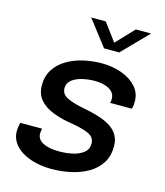

<svg xmlns="http://www.w3.org/2000/svg" viewBox="-112 -823 786 917"><g transform="rotate(15 281.5 -364.0)"><path d="M228.5 10.5Q186 10.5 148.5 1.5Q111 -7.5 82.5 -24.8Q54 -42 38 -66.5Q22 -91 22 -122Q22 -132 24 -144.5Q26 -157 28 -164H136Q135 -159.5 133.8 -152Q132.5 -144.5 132.5 -140Q132.5 -110.5 161.8 -95.2Q191 -80 243.5 -80Q276.5 -80 308.2 -87Q340 -94 361.2 -110.5Q382.5 -127 382.5 -156Q382.5 -186 353.5 -200.5Q324.5 -215 259.5 -225.5Q212 -233 171.2 -248.8Q130.5 -264.5 105.8 -292.5Q81 -320.5 81 -365Q81 -409.5 102.2 -442.5Q123.5 -475.5 159.2 -497Q195 -518.5 239.8 -529Q284.5 -539.5 332 -539.5Q385 -539.5 430.2 -523Q475.5 -506.5 502.8 -476.2Q530 -446 530 -404.5Q530 -391.5 528.8 -382.8Q527.5 -374 525.5 -367H418Q419.5 -373 420 -377.5Q420.5 -382 420.5 -387.5Q420.5 -409 406.5 -422.8Q392.5 -436.5 369.8 -443Q347 -449.5 320.5 -449.5Q289.5 -449.5 259.2 -442.5Q229 -435.5 209 -419.8Q189 -404 189 -379Q189 -348.5 220 -333.8Q251 -319 307 -308.5Q342 -302 374.8 -292.2Q407.5 -282.5 433.5 -267.2Q459.5 -252 474.5 -228.5Q489.5 -205 489.5 -171Q489.5 -122.5 467.5 -88Q445.5 -53.5 408 -31.8Q370.5 -10 324 0.2Q277.5 10.5 228.5 10.5ZM225 -737.5H297L375.5 -632H345.5L445.5 -737.5H521L397.5 -611H322.5Z"/></g></svg>

Font: Epilogue Medium
Style: Italic
Weight: 500
Italic angle: -12°
Designer: Tyler Finck
Foundry: Etcetera Type Co
Version: Version 2.112